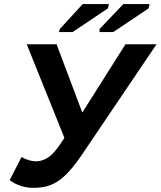

<svg xmlns="http://www.w3.org/2000/svg" viewBox="-20 -903 781 933"><path d="M143.1 9.8Q78.6 9.8 26.9 -27.3L84.5 -139.6Q123.5 -119.1 153.8 -119.1Q200.7 -119.1 239.3 -159.7Q249 -169.9 262.5 -188.2Q275.9 -206.5 293 -232.9L109.9 -688H254.9L379.9 -356L589.8 -688H740.7L380.9 -155.3Q319.3 -63.5 268.6 -27.3Q240.2 -6.8 209.7 1.5Q179.2 9.8 143.1 9.8ZM504.4 -862.3 332.5 -747.1H266.1L271 -762.2L381.8 -883.3H509.3ZM702.1 -862.3 530.3 -747.1H463.9V-762.2L579.6 -883.3H707Z"/></svg>

Font: Arimo
Style: Bold Italic
Weight: 700
Italic angle: -12°
Designer: Steve Matteson
Foundry: Monotype Imaging Inc.
Version: Version 1.33